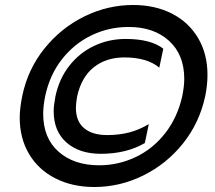

<svg xmlns="http://www.w3.org/2000/svg" viewBox="-20 -734 863 769"><path d="M59 -263Q59 -299 69 -349Q91 -456 157.5 -539Q224 -622 317.5 -668Q411 -714 513 -714Q601 -714 668.5 -679.5Q736 -645 773.5 -581.5Q811 -518 811 -434Q811 -394 802 -349Q779 -242 713 -159.5Q647 -77 553.5 -31Q460 15 358 15Q270 15 202 -19.5Q134 -54 96.5 -117Q59 -180 59 -263ZM710 -349Q718 -389 718 -418Q718 -515 657 -570.5Q596 -626 495 -626Q416 -626 346.5 -592.5Q277 -559 228 -496.5Q179 -434 161 -349Q153 -309 153 -278Q153 -181 214.5 -126.5Q276 -72 377 -72Q454 -72 523.5 -105Q593 -138 642 -201Q691 -264 710 -349ZM195 -289Q195 -311 202 -348Q217 -419 258 -471Q299 -523 357.5 -550.5Q416 -578 483 -578Q584 -578 634 -539L618 -463Q569 -504 478 -504Q405 -504 355.5 -464.5Q306 -425 289 -348Q284 -320 284 -302Q284 -248 317 -220.5Q350 -193 409 -193Q457 -193 497.5 -203.5Q538 -214 576 -237L560 -161Q486 -118 384 -118Q298 -118 246.5 -163Q195 -208 195 -289Z"/></svg>

Font: Prompt
Style: Italic
Weight: 400
Italic angle: -12°
Designer: Katatrad Team
Foundry: CadsonDemak
Version: Version 1.001